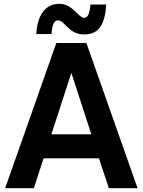

<svg xmlns="http://www.w3.org/2000/svg" viewBox="-20 -989 750 1009"><path d="M7 0H158L209 -157H500L552 0H703L434 -763H276ZM171 -810H251C253 -856 264 -882 285 -882C321 -882 339 -808 423 -808C499 -808 532 -860 538 -965H455C452 -917 440 -895 424 -895C390 -895 365 -969 290 -969C219 -969 175 -908 171 -810ZM250 -283 355 -606 460 -283Z"/></svg>

Font: Swile Sans
Style: Bold
Weight: 700
Designer: Lord
Foundry: Lord
Version: Version 1.477;FEAKit 1.0